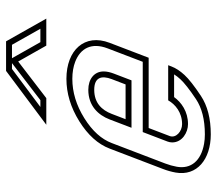

<svg xmlns="http://www.w3.org/2000/svg" viewBox="-62 -664 732 649"><g transform="rotate(-90 304.5 -340.0)"><path d="M208.9 -91C184.4 -91 160.6 -111.7 168.7 -133L195.8 -204H433.3L483.8 -336C516.1 -420.6 459 -482 362.1 -482C312.9 -482 265.1 -467.5 218.6 -438.5C172.1 -409.5 141.3 -375.3 126.3 -336L57.1 -155C51.7 -141 47.8 -126.8 45.2 -112.5C32.5 -41 89.8 6 174.3 6C227.7 6 271.1 -5.2 304.6 -27.5C338.2 -49.8 361.7 -68.3 375.2 -83C388.7 -97.7 398.3 -112.3 403.9 -127L408.1 -138H289.3C276 -114.3 248.7 -91 208.9 -91ZM324.9 -388C367.4 -388 374 -362.8 361.1 -329L343.1 -282H225.6L243.6 -329C256.3 -362.2 280.3 -388 324.9 -388ZM420.6 -645 474.3 -550H565.6L488.8 -686H388.8L206.8 -550H296.8ZM208.9 -71C251.7 -71 282.8 -93.7 300.3 -118H377.1C372.4 -110.5 367.3 -104 360.5 -96.6C349 -84.1 326.4 -66 293.5 -44.1C264.2 -24.6 225 -14 174.3 -14C163 -14 152.3 -14.9 142.4 -16.7C85.1 -26.8 56.3 -60.9 64.9 -109C67.3 -122.1 70.9 -135 75.8 -147.9L145 -328.9C158 -363.1 185.2 -394.1 229.1 -421.5C273 -448.8 316.9 -462 362.1 -462C384.1 -462 403.4 -458.5 419.2 -452.5C465.3 -434.9 485.7 -397.1 465.1 -343.1L419.6 -224H182.1L150 -140.1C148.1 -135 147.1 -129.7 147.1 -124.4C147 -90.8 180.7 -71 208.9 -71ZM324.9 -408C270.7 -408 239.5 -374.3 224.9 -336.1L196.6 -262H356.9L379.8 -321.9C384.1 -333.3 387 -344.6 387 -356C387.1 -387.9 361.3 -408 324.9 -408ZM431.7 -666H477.1L531.3 -570H486ZM415.1 -666 290 -570H267L395.4 -666Z"/></g></svg>

Font: Din Kursivschrift
Style: BreitGhost
Weight: 400
Version: Version 1.089